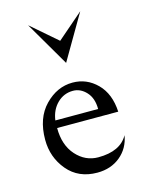

<svg xmlns="http://www.w3.org/2000/svg" viewBox="-103 -712 606 789"><g transform="rotate(-15 200.0 -317.5)"><path d="M205 -551 316 -647 205 -457 94 -647ZM213 12Q133 12 86.5 -43.5Q40 -99 40 -174Q40 -266 91.5 -319Q143 -372 209 -372Q269 -372 312.5 -328.5Q356 -285 360 -208H100Q100 -135 139 -91.5Q178 -48 233 -48Q327 -48 360 -108Q351 -54 311 -21Q271 12 213 12ZM202 -339Q163 -339 135 -311.5Q107 -284 101 -240H283Q283 -286 258.5 -312.5Q234 -339 202 -339Z"/></g></svg>

Font: Bellefair
Style: Regular
Weight: 400
Designer: Nick Shinn, Liron Lavi Turkenic
Foundry: Shinntype
Version: Version 1.003;PS 001.003;hotconv 1.0.88;makeotf.lib2.5.64775